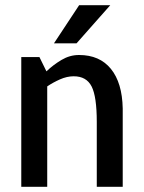

<svg xmlns="http://www.w3.org/2000/svg" viewBox="-20 -720 555 740"><path d="M453 0H353V-250Q353 -348 333 -387Q313 -426 264 -426Q238 -426 211 -414Q184 -402 162 -387V0H62V-500H132L159 -445Q185 -470 217 -489Q249 -508 284 -508H285Q364 -508 407.5 -454.5Q451 -401 453 -302V-250ZM405 -700 275 -553H188L285 -700Z"/></svg>

Font: Epunda Sans Medium
Style: Regular
Weight: 500
Designer: Simon Atzbach
Foundry: typofactur
Version: Version 2.204; ttfautohint (v1.8.4.7-5d5b)